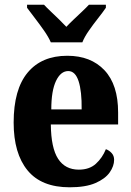

<svg xmlns="http://www.w3.org/2000/svg" viewBox="-20 -786 556 816"><path d="M276 10Q156 10 97 -62Q38 -134 38 -265Q38 -406 97.5 -477.5Q157 -549 266 -549Q366 -549 424 -487.5Q482 -426 482 -308V-257H196Q197 -157 227 -111Q257 -65 315 -65Q360 -65 387.5 -90Q415 -115 430 -152Q444 -147 454.5 -135.5Q465 -124 465 -107Q465 -80 446 -53Q427 -26 385.5 -8Q344 10 276 10ZM327 -321Q328 -398 314 -441Q300 -484 270 -484Q238 -484 218 -442Q198 -400 198 -321ZM196 -606Q186 -629 167.5 -655.5Q149 -682 129 -708Q109 -734 95 -753V-766H167Q178 -754 195.5 -737.5Q213 -721 231 -703.5Q249 -686 262 -672Q275 -686 293.5 -703.5Q312 -721 329.5 -737.5Q347 -754 358 -766H430V-753Q417 -734 396.5 -708Q376 -682 357.5 -655.5Q339 -629 330 -606Z"/></svg>

Font: Noto Serif Ethiopic Condensed ExtraBold
Style: Regular
Weight: 800
Width: 3
Designer: Monotype Design Team
Foundry: Monotype Imaging Inc.
Version: Version 2.102; ttfautohint (v1.8.4.7-5d5b)